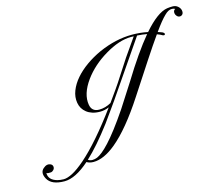

<svg xmlns="http://www.w3.org/2000/svg" viewBox="-111 -841 1260 1094"><g transform="rotate(-15 519.5 -294.5)"><path d="M288.6 33.7Q205.1 107.4 140.6 107.4Q64 107.4 40.5 64Q20 25.9 44.9 3.9Q68.4 -17.1 90.8 -4.9Q99.6 0.5 100.6 10.7Q101.6 21 94.2 29.1Q86.9 37.1 78.1 38.1Q60.5 40 51.8 35.2Q51.8 76.7 101.6 90.3Q117.7 94.7 138.7 95Q159.7 95.2 191.4 78.9Q223.1 62.5 267.1 24.4Q365.2 -61.5 492.2 -234.4Q465.3 -223.1 439.2 -223.1Q413.1 -223.1 393.6 -229.5Q374 -235.8 359.9 -247.1Q331.5 -269.5 325.4 -305.2Q319.3 -340.8 333.3 -376.7Q347.2 -412.6 375.5 -445.3Q403.8 -478 443.8 -506.3Q483.9 -534.7 530.3 -555.7Q630.9 -600.1 726.6 -600.1Q775.9 -600.1 819.8 -590.8Q900.9 -684.1 959 -693.4Q974.1 -695.8 992.2 -695.8Q1010.3 -695.8 1022.9 -684.8Q1035.6 -673.8 1038.1 -659.7Q1040.5 -645.5 1034.2 -637.7Q1027.8 -629.9 1018.1 -629.9Q1008.3 -629.9 1001.2 -637.5Q994.1 -645 992.7 -653.8Q989.7 -671.9 1003.4 -678.2Q994.6 -683.1 984.1 -683.1Q973.6 -683.1 963.4 -678Q953.1 -672.9 940.4 -660.2Q914.6 -635.7 872.6 -576.7Q880.4 -573.7 887.5 -571.8Q894.5 -569.8 898.7 -567.6Q902.8 -565.4 905 -563.5Q907.2 -561.5 908 -560.1Q908.7 -558.6 909.2 -558.1Q909.7 -549.8 903.3 -549.8Q897 -549.8 892.1 -553.2Q887.2 -556.6 877.4 -560.5L864.7 -565.4Q829.6 -516.1 779.3 -439.5L656.7 -252Q551.3 -89.8 461.4 -15.6Q389.2 43.9 328.6 43.9Q305.2 43.9 288.6 33.7ZM734.4 -588.4 718.8 -588.9Q647.9 -588.9 563.5 -538.1Q480.5 -488.8 429.7 -418.9Q375 -342.8 386.2 -277.8Q393.6 -235.8 437 -235.8Q472.7 -235.8 507.8 -255.4Q561 -329.6 576.7 -353.5L661.1 -483.4ZM811.5 -581.1Q786.1 -585.9 753.9 -587.9L531.2 -262.7L449.7 -148.4Q366.7 -38.6 299.8 23.4Q310.5 31.2 325.2 31.2Q339.8 31.2 353.3 25.6Q366.7 20 385.5 5.1Q404.3 -9.8 429 -36.4Q453.6 -63 485.6 -104.7Q517.6 -146.5 557.6 -205.6L647 -344.7Q738.3 -493.7 811.5 -581.1Z"/></g></svg>

Font: Pinyon Script
Style: Regular
Weight: 400
Designer: Nicole Fally
Foundry: Nicole Fally
Version: Version 1.005